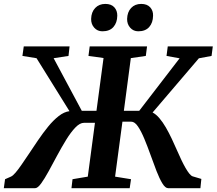

<svg xmlns="http://www.w3.org/2000/svg" viewBox="-47 -986 1135 1006"><path d="M-27 0 -20.5 -47 10 -60.5Q20.5 -65 34.5 -81.5Q48.5 -98 65.8 -123Q83 -148 102.5 -177Q126.5 -213 152.2 -251Q178 -289 205.2 -322.5Q232.5 -356 260.8 -378Q289 -400 317 -403.5L144.5 -681L70.5 -693L77.5 -743H317.5L312 -693L234 -681L381.5 -405.5H458.5L495.5 -682L416.5 -693L423 -743H723.5L717 -693L638.5 -681.5L602 -405.5H682.5L894 -680.5L825.5 -693L832 -743H1068L1061.5 -693L995 -680.5L752.5 -396.5Q770.5 -387.5 788 -367Q805.5 -346.5 821.8 -318.5Q838 -290.5 853 -258.8Q868 -227 881.5 -196Q892.5 -170.5 903.5 -147.5Q914.5 -124.5 925 -106.2Q935.5 -88 944.8 -76.5Q954 -65 962.5 -62L1008 -48.5L1003 0H834Q819 0 803.8 -25Q788.5 -50 773 -90Q757.5 -130 741.8 -174.2Q726 -218.5 709.5 -258.2Q693 -298 676 -323.2Q659 -348.5 640.5 -348.5H594.5L556 -60.5L639.5 -47L632.5 0H327.5L333 -47L413 -60.5L450.5 -342.5H393Q371.5 -342.5 347.8 -317.8Q324 -293 300 -254Q276 -215 252.5 -171.2Q229 -127.5 207.8 -88.5Q186.5 -49.5 168.5 -24.8Q150.5 0 137 0ZM489.5 -822Q463.5 -822 446.8 -840.8Q430 -859.5 430.5 -887Q431.5 -923 451.8 -944.2Q472 -965.5 505 -965.5Q536 -965.5 552 -947.8Q568 -930 567.5 -903.5Q567 -867 547.2 -844.5Q527.5 -822 489.5 -822ZM677.5 -822Q652 -822 635.2 -840.8Q618.5 -859.5 619 -887Q620 -923 640 -944.2Q660 -965.5 693 -965.5Q723.5 -965.5 739.8 -947.8Q756 -930 755 -903.5Q754.5 -867 734.8 -844.5Q715 -822 677.5 -822Z"/></svg>

Font: Merriweather
Style: Bold Italic
Weight: 700
Italic angle: -7.8°
Version: Version 2.101